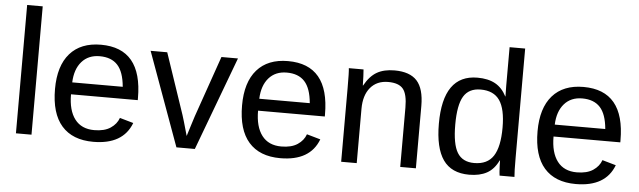

<svg xmlns="http://www.w3.org/2000/svg" viewBox="-47 -898 3597 1080"><g transform="rotate(5 1751.5 -358.0)"><path d="M155.3 -724.6V0H67.4V-724.6Z M356.9 -245.6Q356.9 -154.8 394.5 -105.5Q432.1 -56.2 504.4 -56.2Q561.5 -56.2 595.9 -79.1Q630.4 -102.1 642.6 -137.2L719.7 -115.2Q672.4 9.8 504.4 9.8Q387.2 9.8 325.9 -60.1Q264.6 -129.9 264.6 -267.6Q264.6 -398.4 325.9 -468.3Q387.2 -538.1 501 -538.1Q733.9 -538.1 733.9 -257.3V-245.6ZM643.1 -313Q635.7 -396.5 600.6 -434.8Q565.4 -473.1 499.5 -473.1Q435.5 -473.1 398.2 -430.4Q360.8 -387.7 357.9 -313Z M1274.9 -528.3 1077.6 0H973.6L781.7 -528.3H875.5L991.7 -184.6Q998.5 -165 1025.4 -68.8Q1034.7 -97.7 1044.2 -129.2Q1053.7 -160.6 1061.5 -183.6L1181.6 -528.3Z M1413.1 -245.6Q1413.1 -154.8 1450.7 -105.5Q1488.3 -56.2 1560.5 -56.2Q1617.7 -56.2 1652.1 -79.1Q1686.5 -102.1 1698.7 -137.2L1775.9 -115.2Q1728.5 9.8 1560.5 9.8Q1443.4 9.8 1382.1 -60.1Q1320.8 -129.9 1320.8 -267.6Q1320.8 -398.4 1382.1 -468.3Q1443.4 -538.1 1557.1 -538.1Q1790 -538.1 1790 -257.3V-245.6ZM1699.2 -313Q1691.9 -396.5 1656.7 -434.8Q1621.6 -473.1 1555.7 -473.1Q1491.7 -473.1 1454.3 -430.4Q1417 -387.7 1414.1 -313Z M1991.7 -306.2V0H1903.8V-415.5Q1903.8 -507.8 1900.9 -528.3H1983.9Q1985.4 -514.2 1986.3 -490Q1987.3 -465.8 1987.8 -438H1989.3Q2019.5 -492.7 2059.3 -515.4Q2099.1 -538.1 2158.2 -538.1Q2245.1 -538.1 2285.4 -493.7Q2325.7 -449.2 2325.7 -352.1V0H2237.3V-335Q2237.3 -410.6 2212.9 -440.4Q2188.5 -470.2 2128.4 -470.2Q2064.9 -470.2 2028.3 -426.8Q1991.7 -383.3 1991.7 -306.2Z M2798.3 0Q2797.4 -5.4 2796.1 -20.3Q2794.9 -35.2 2794.2 -53.2Q2793.5 -71.3 2793.5 -85H2791.5Q2767.1 -34.2 2726.8 -12.2Q2686.5 9.8 2627 9.8Q2526.9 9.8 2479.7 -57.6Q2432.6 -125 2432.6 -261.7Q2432.6 -538.1 2627 -538.1Q2687 -538.1 2727.1 -516.1Q2767.1 -494.1 2791.5 -446.3H2792.5L2791.5 -505.4V-724.6H2879.4V-108.9Q2879.4 -26.4 2882.3 0ZM2524.9 -264.6Q2524.9 -153.8 2554.2 -106Q2583.5 -58.1 2649.4 -58.1Q2724.1 -58.1 2757.8 -109.9Q2791.5 -161.6 2791.5 -270.5Q2791.5 -375.5 2757.8 -424.3Q2724.1 -473.1 2650.4 -473.1Q2584 -473.1 2554.4 -424.1Q2524.9 -375 2524.9 -264.6Z M3081.5 -245.6Q3081.5 -154.8 3119.1 -105.5Q3156.7 -56.2 3229 -56.2Q3286.1 -56.2 3320.6 -79.1Q3355 -102.1 3367.2 -137.2L3444.3 -115.2Q3397 9.8 3229 9.8Q3111.8 9.8 3050.5 -60.1Q2989.3 -129.9 2989.3 -267.6Q2989.3 -398.4 3050.5 -468.3Q3111.8 -538.1 3225.6 -538.1Q3458.5 -538.1 3458.5 -257.3V-245.6ZM3367.7 -313Q3360.4 -396.5 3325.2 -434.8Q3290 -473.1 3224.1 -473.1Q3160.2 -473.1 3122.8 -430.4Q3085.4 -387.7 3082.5 -313Z"/></g></svg>

Font: Arimo Nerd Font
Style: Regular
Weight: 400
Designer: Steve Matteson
Foundry: Monotype Imaging Inc.
Version: Version 1.33;Nerd Fonts 3.2.1